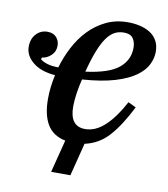

<svg xmlns="http://www.w3.org/2000/svg" viewBox="-78 -599 715 815"><g transform="rotate(10 279.5 -191.0)"><path d="M280 150H197L233 9Q179 -2 154.5 -43Q130 -84 130 -153Q130 -203 142 -257Q80 -262 45.5 -290.5Q11 -319 11 -357Q11 -391 30.5 -412Q50 -433 79 -433Q104 -433 117.5 -418Q131 -403 131 -382Q131 -356 113 -339.5Q95 -323 74 -321L72 -313Q83 -304 102.5 -298Q122 -292 150 -292Q163 -337 185.5 -380.5Q208 -424 240 -457.5Q272 -491 314 -511.5Q356 -532 409 -532Q435 -532 459.5 -526.5Q484 -521 503.5 -509Q523 -497 534.5 -477Q546 -457 546 -428Q546 -402 533 -374.5Q520 -347 487.5 -323Q455 -299 399 -282Q343 -265 258 -259Q250 -227 245.5 -195.5Q241 -164 241 -139Q241 -54 307 -54Q352 -54 392.5 -92Q433 -130 469 -198L503 -182Q462 -100 419.5 -52.5Q377 -5 316 8ZM266 -294Q366 -307 408 -341.5Q450 -376 450 -429Q450 -454 438.5 -470Q427 -486 399 -486Q377 -486 359 -476.5Q341 -467 325 -444.5Q309 -422 294.5 -385Q280 -348 266 -294Z"/></g></svg>

Font: IBM Plex Serif Medm
Style: Italic
Weight: 500
Italic angle: -14°
Designer: Mike Abbink, Paul van der Laan, Pieter van Rosmalen
Foundry: Bold Monday
Version: Version 3.001